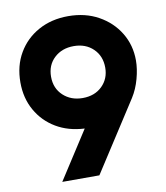

<svg xmlns="http://www.w3.org/2000/svg" viewBox="-86 -851 796 923"><g transform="rotate(-10 312.0 -390.0)"><path d="M308.6 -779.8Q392.1 -779.8 456.3 -744.1Q520.5 -708.5 556.9 -648.4Q593.3 -588.4 593.3 -514.2Q593.3 -472.7 580.3 -425Q567.4 -377.4 543 -338.9L324.2 0H143.1L293.9 -233.9Q214.8 -237.8 155.3 -273.2Q95.7 -308.6 61.8 -368.7Q27.8 -428.7 27.8 -505.4Q27.8 -586.4 64 -648.2Q100.1 -710 163.6 -744.9Q227.1 -779.8 308.6 -779.8ZM310.1 -379.9Q369.1 -379.9 405.5 -415.5Q441.9 -451.2 441.9 -505.4Q441.9 -562 405 -597.7Q368.2 -633.3 310.1 -633.3Q252.4 -633.3 215.1 -598.4Q177.7 -563.5 177.7 -506.8Q177.7 -450.2 215.6 -415Q253.4 -379.9 310.1 -379.9Z"/></g></svg>

Font: Acari Sans Neue Black
Style: Regular
Weight: 900
Designer: Alfredo Marco Pradil
Foundry: Alfredo Marco Pradil
Version: Version 1.045;June 16, 2019;FontCreator 11.5.0.2425 64-bit; 